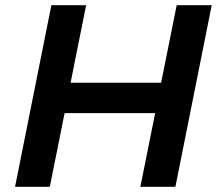

<svg xmlns="http://www.w3.org/2000/svg" viewBox="-20 -720 858 740"><path d="M656 0H521L578 -284H229L172 0H38L178 -700H312L252 -401H601L661 -700H796Z"/></svg>

Font: Argentum Sans Medium
Style: Italic
Weight: 500
Italic angle: -11°
Designer: Julieta Ulanovsky (font), Cristiano Sobral (main changes and remaster)
Foundry: Julieta Ulanovsky (font), Cristiano Sobral (main changes and remaster)
Version: Version 2.007;June 15, 2022;FontCreator 14.0.0.2814 64-bit; 